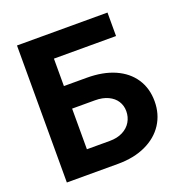

<svg xmlns="http://www.w3.org/2000/svg" viewBox="-128 -819 885 931"><g transform="rotate(-20 315.0 -353.5)"><path d="M59.9 -707H526.9V-585.8H206.4V-444.3H324Q407.3 -444.3 468.1 -417.7Q528.8 -391 561.7 -341.5Q594.6 -291.9 594.6 -225Q594.6 -159.1 561.7 -108.1Q528.8 -57.2 467.6 -28.6Q406.4 0 324 0H59.9ZM449.1 -227Q449.1 -255.6 434.5 -278.5Q420 -301.3 391.8 -314.6Q363.7 -327.9 324 -327.9H206.4V-118.2H324Q363.7 -118.2 391.8 -132.8Q420 -147.4 434.5 -172.1Q449.1 -196.8 449.1 -227Z"/></g></svg>

Font: Pretendard GOV Variable
Style: Regular
Weight: 400
Designer: Base glyphs from Inter by Rasmus Andersson; Hangul glyphs from Noto Sans CJK(Source Han Sans) by Jang Soo-young and Kang
Foundry: Kil Hyung-jin
Version: Version 1.307;Glyphs 3.2 (3192)